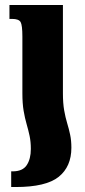

<svg xmlns="http://www.w3.org/2000/svg" viewBox="-20 -512 343 772"><path d="M70 -137V-365Q70 -410 63 -423Q56 -436 28 -436H18V-492H233V-137Q233 -97 238 -68.5Q243 -40 250 -17Q257 6 262 29.5Q267 53 267 82Q267 158 216 199Q165 240 43 240H25V177H31Q71 177 87.5 152Q104 127 104 87Q104 58 99 34.5Q94 11 87 -13Q80 -37 75 -66.5Q70 -96 70 -137Z"/></svg>

Font: Noto Serif Armenian ExtraCondensed Black
Style: Regular
Weight: 900
Width: 2
Designer: Monotype Design Team
Foundry: Monotype Imaging Inc.
Version: Version 2.008; ttfautohint (v1.8.4.7-5d5b)